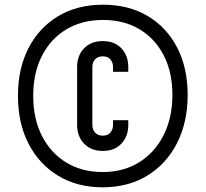

<svg xmlns="http://www.w3.org/2000/svg" viewBox="-20 -784 876 818"><path d="M417 14Q310 14 229 -34.5Q148 -83 102.2 -170.5Q56.5 -258 56.5 -376Q56.5 -492.5 101.8 -579.8Q147 -667 228.5 -715.5Q310 -764 419 -764Q527 -764 608 -716.5Q689 -669 734.2 -582.5Q779.5 -496 779.5 -379.5Q779.5 -263 734.2 -174.2Q689 -85.5 607.5 -35.8Q526 14 417 14ZM417 -51Q506.5 -51 573.2 -92.8Q640 -134.5 677.2 -208.5Q714.5 -282.5 714.5 -379.5Q714.5 -476.5 677.5 -548.2Q640.5 -620 574 -659.5Q507.5 -699 419 -699Q329.5 -699 262.5 -658.8Q195.5 -618.5 158.5 -545.8Q121.5 -473 121.5 -376Q121.5 -277.5 159 -204.5Q196.5 -131.5 263 -91.2Q329.5 -51 417 -51ZM418 -141Q368.5 -141 338.5 -171.8Q308.5 -202.5 308.5 -252V-498Q308.5 -548 338.5 -578.5Q368.5 -609 418 -609Q468 -609 497.2 -578.2Q526.5 -547.5 526.5 -498V-478H461.5V-498Q461.5 -518.5 450 -531.2Q438.5 -544 418 -544Q397.5 -544 385.5 -531.5Q373.5 -519 373.5 -498V-252Q373.5 -231.5 385.5 -218.8Q397.5 -206 418 -206Q438.5 -206 450 -219Q461.5 -232 461.5 -252V-272H526.5V-252Q526.5 -203 497.2 -172Q468 -141 418 -141Z"/></svg>

Font: Mohave Medium
Style: Regular
Weight: 500
Designer: Gumpita Rahayu
Foundry: Tokotype
Version: Version 2.003